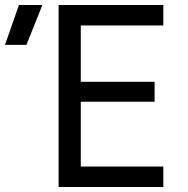

<svg xmlns="http://www.w3.org/2000/svg" viewBox="-135 -750 755 770"><path d="M100 0V-730H520V-648H189V-422H485V-342H189V-82H520V0ZM-115 -570 -59 -730H35L-29 -570Z"/></svg>

Font: JetBrainsMono NF
Style: Regular
Weight: 400
Designer: Philipp Nurullin, Konstantin Bulenkov
Foundry: JetBrains
Version: Version 2.251; ttfautohint (v1.8.3);Nerd Fonts 2.2.2